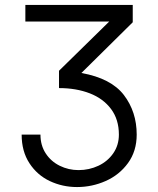

<svg xmlns="http://www.w3.org/2000/svg" viewBox="-20 -745 640 776"><path d="M297.5 -57.5Q340.5 -57.5 378 -75.2Q415.5 -93 438 -125.8Q460.5 -158.5 460.5 -201Q460.5 -262 429 -304.2Q397.5 -346.5 342.8 -367.8Q288 -389 218.5 -389V-459L421.5 -658H82.5V-725H516.5V-655L309 -450Q429 -428.5 480.8 -360.8Q532.5 -293 532.5 -201Q532.5 -134.5 497.5 -86.2Q462.5 -38 407.2 -13.5Q352 11 291.5 11Q232.5 11 181.2 -13.2Q130 -37.5 98.8 -85.5Q67.5 -133.5 67.5 -201H143.5Q143.5 -157.5 164.8 -125Q186 -92.5 221.5 -75Q257 -57.5 297.5 -57.5Z"/></svg>

Font: JuliaMono Light
Style: Regular
Weight: 300
Monospace: yes
Designer: cormullion
Foundry: corm
Version: Version 0.054; ttfautohint (v1.8.4)